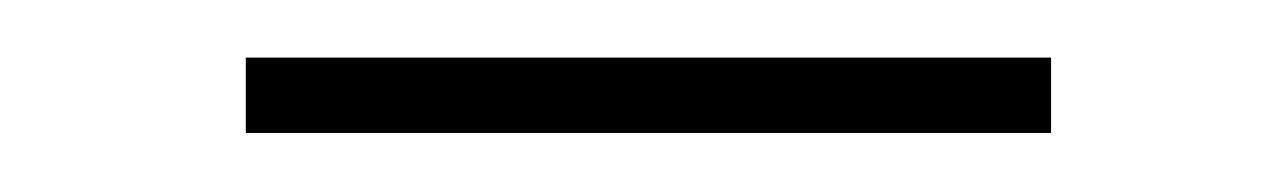

<svg xmlns="http://www.w3.org/2000/svg" viewBox="-20 -721 436 66"><path d="M341.3 -675.3H64.5V-701.2H341.3Z"/></svg>

Font: Roboto Thin
Style: Regular
Weight: 250
Designer: Google
Version: Version 2.134; 2016